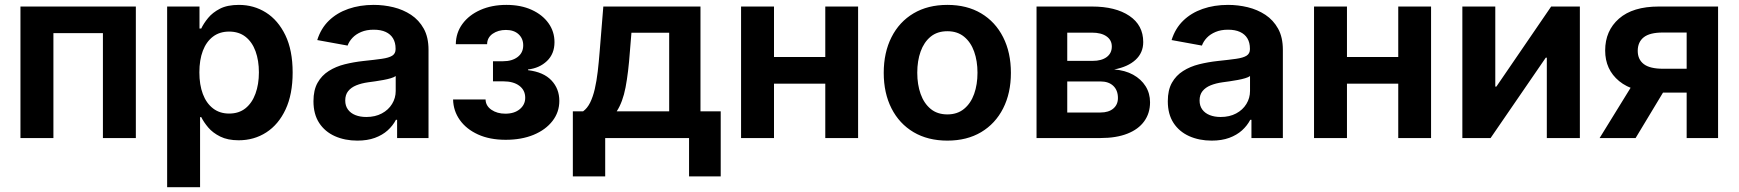

<svg xmlns="http://www.w3.org/2000/svg" viewBox="-20 -573 7217 797"><path d="M543.9 -545.9V0H407.2V-435.5H201.7V0H64.9V-545.9Z M673.8 204.1V-545.9H808.1V-454.6H815.4Q825.2 -475.6 843.8 -498.3Q862.3 -521 893.1 -536.9Q923.8 -552.7 971.7 -552.7Q1033.7 -552.7 1084 -521Q1134.3 -489.3 1164.6 -426.8Q1194.8 -364.3 1194.8 -272Q1194.8 -181.6 1165.5 -118.9Q1136.2 -56.2 1085.4 -23.4Q1034.7 9.3 970.7 9.3Q925.3 9.3 894.3 -6.1Q863.3 -21.5 844.5 -43.7Q825.7 -65.9 815.4 -86.9H810.5V204.1ZM931.2 -101.6Q971.7 -101.6 999 -123.5Q1026.4 -145.5 1040.5 -184.3Q1054.7 -223.1 1054.7 -272.5Q1054.7 -321.8 1040.8 -360.1Q1026.9 -398.4 999.3 -420.2Q971.7 -441.9 931.2 -441.9Q891.6 -441.9 864 -420.9Q836.4 -399.9 822 -362.1Q807.6 -324.2 807.6 -272.5Q807.6 -221.2 822 -182.9Q836.4 -144.5 864.3 -123Q892.1 -101.6 931.2 -101.6Z M1463.4 10.7Q1411.6 10.7 1370.1 -7.8Q1328.6 -26.4 1304.9 -62.7Q1281.2 -99.1 1281.2 -152.8Q1281.2 -199.2 1298.3 -229.5Q1315.4 -259.8 1344.7 -278.3Q1374 -296.9 1411.1 -306.2Q1448.2 -315.4 1488.3 -319.8Q1535.6 -324.7 1564.9 -328.9Q1594.2 -333 1608.2 -341.8Q1622.1 -350.6 1622.1 -368.7V-371.1Q1622.1 -396 1611.6 -413.6Q1601.1 -431.2 1581.1 -440.4Q1561 -449.7 1531.2 -449.7Q1501.5 -449.7 1479.5 -440.4Q1457.5 -431.2 1443.4 -416.3Q1429.2 -401.4 1422.9 -383.8L1296.9 -406.7Q1312 -455.1 1345.2 -487.3Q1378.4 -519.5 1426 -536.1Q1473.6 -552.7 1531.2 -552.7Q1572.8 -552.7 1613 -543Q1653.3 -533.2 1686.3 -511.5Q1719.2 -489.7 1739 -454.1Q1758.8 -418.5 1758.8 -366.2V0H1628.4V-75.7H1623.5Q1610.8 -51.3 1589.1 -31.7Q1567.4 -12.2 1536.1 -0.7Q1504.9 10.7 1463.4 10.7ZM1500.5 -87.4Q1537.6 -87.4 1564.9 -102.1Q1592.3 -116.7 1607.4 -141.4Q1622.6 -166 1622.6 -195.3V-257.3Q1616.2 -252.4 1602.3 -248.3Q1588.4 -244.1 1571.3 -241Q1554.2 -237.8 1537.4 -235.4Q1520.5 -232.9 1508.3 -231.4Q1480.5 -227.5 1459 -218.8Q1437.5 -210 1425.3 -194.8Q1413.1 -179.7 1413.1 -155.8Q1413.1 -133.8 1424.3 -118.4Q1435.5 -103 1455.3 -95.2Q1475.1 -87.4 1500.5 -87.4Z M2079.1 7.3Q2012.7 7.3 1964.1 -14.9Q1915.5 -37.1 1888.7 -75Q1861.8 -112.8 1860.8 -160.2H1995.6Q1996.1 -133.8 2019.8 -117.4Q2043.5 -101.1 2077.6 -101.1Q2115.2 -101.1 2137.7 -119.9Q2160.2 -138.7 2160.2 -167Q2160.2 -198.7 2135.7 -217Q2111.3 -235.4 2068.4 -235.4H2026.4V-318.8H2068.4Q2105.5 -318.8 2128.7 -336.4Q2151.9 -354 2151.9 -384.8Q2151.9 -413.1 2132.6 -430.9Q2113.3 -448.7 2080.1 -448.7Q2047.9 -448.7 2025.1 -432.9Q2002.4 -417 2002 -389.6H1872.1Q1872.6 -437 1899.7 -473.9Q1926.8 -510.7 1974.1 -531.7Q2021.5 -552.7 2082 -552.7Q2142.1 -552.7 2187 -532.2Q2231.9 -511.7 2256.8 -476.8Q2281.7 -441.9 2281.7 -397.9Q2281.7 -349.6 2250.5 -319.8Q2219.2 -290 2171.9 -284.7V-281.7Q2236.3 -273.9 2269 -239.3Q2301.8 -204.6 2301.8 -154.3Q2301.8 -107.4 2273.4 -70.8Q2245.1 -34.2 2195.1 -13.4Q2145 7.3 2079.1 7.3Z M2357.9 159.2V-110.8H2400.4Q2418 -123.5 2429.7 -147.2Q2441.4 -170.9 2449 -203.6Q2456.5 -236.3 2461.2 -275.9Q2465.8 -315.4 2469.2 -358.9L2484.4 -545.9H2887.7V-110.8H2971.7V159.2H2840.3V0H2492.2V159.2ZM2540 -110.8H2757.8V-437H2601.1L2594.7 -358.9Q2588.4 -271.5 2576.7 -210.2Q2564.9 -148.9 2540 -110.8Z M3442.9 -336.4V-225.6H3155.3V-336.4ZM3192.9 -545.9V0H3056.2V-545.9ZM3542 -545.9V0H3405.8V-545.9Z M3912.6 10.7Q3831.5 10.7 3772.2 -24.4Q3712.9 -59.6 3680.7 -123Q3648.4 -186.5 3648.4 -270.5Q3648.4 -355 3680.7 -418.7Q3712.9 -482.4 3772.2 -517.6Q3831.5 -552.7 3912.6 -552.7Q3993.7 -552.7 4052.7 -517.6Q4111.8 -482.4 4144 -418.7Q4176.3 -355 4176.3 -270.5Q4176.3 -186.5 4144 -123Q4111.8 -59.6 4052.7 -24.4Q3993.7 10.7 3912.6 10.7ZM3912.6 -98.1Q3954.1 -98.1 3981.9 -121.1Q4009.8 -144 4023.7 -183.1Q4037.6 -222.2 4037.6 -271Q4037.6 -319.8 4023.7 -358.9Q4009.8 -397.9 3981.9 -420.7Q3954.1 -443.4 3912.6 -443.4Q3870.6 -443.4 3843 -420.7Q3815.4 -397.9 3801.5 -359.1Q3787.6 -320.3 3787.6 -271Q3787.6 -222.2 3801.5 -183.1Q3815.4 -144 3843 -121.1Q3870.6 -98.1 3912.6 -98.1Z M4282.7 0V-545.9H4512.7Q4610.8 -545.9 4668.2 -507.1Q4725.6 -468.3 4725.6 -398.4Q4725.6 -354 4693.8 -324.7Q4662.1 -295.4 4605 -284.7Q4650.4 -281.2 4683.6 -262.9Q4716.8 -244.6 4735.4 -215.1Q4753.9 -185.5 4753.9 -148.4Q4753.9 -103 4729.7 -69.6Q4705.6 -36.1 4659.7 -18.1Q4613.8 0 4548.3 0ZM4410.2 -106H4548.3Q4582 -106 4601.3 -122.3Q4620.6 -138.7 4620.6 -166Q4620.6 -198.2 4601.3 -216.6Q4582 -234.9 4548.3 -234.9H4410.2ZM4410.2 -320.3H4515.6Q4552.7 -320.3 4574 -336.2Q4595.2 -352.1 4595.2 -379.9Q4595.2 -406.7 4573.2 -422.1Q4551.3 -437.5 4512.7 -437.5H4410.2Z M5009.8 10.7Q4958 10.7 4916.5 -7.8Q4875 -26.4 4851.3 -62.7Q4827.6 -99.1 4827.6 -152.8Q4827.6 -199.2 4844.7 -229.5Q4861.8 -259.8 4891.1 -278.3Q4920.4 -296.9 4957.5 -306.2Q4994.6 -315.4 5034.7 -319.8Q5082 -324.7 5111.3 -328.9Q5140.6 -333 5154.5 -341.8Q5168.5 -350.6 5168.5 -368.7V-371.1Q5168.5 -396 5158 -413.6Q5147.5 -431.2 5127.4 -440.4Q5107.4 -449.7 5077.6 -449.7Q5047.9 -449.7 5025.9 -440.4Q5003.9 -431.2 4989.7 -416.3Q4975.6 -401.4 4969.2 -383.8L4843.3 -406.7Q4858.4 -455.1 4891.6 -487.3Q4924.8 -519.5 4972.4 -536.1Q5020 -552.7 5077.6 -552.7Q5119.1 -552.7 5159.4 -543Q5199.7 -533.2 5232.7 -511.5Q5265.6 -489.7 5285.4 -454.1Q5305.2 -418.5 5305.2 -366.2V0H5174.8V-75.7H5169.9Q5157.2 -51.3 5135.5 -31.7Q5113.8 -12.2 5082.5 -0.7Q5051.3 10.7 5009.8 10.7ZM5046.9 -87.4Q5084 -87.4 5111.3 -102.1Q5138.7 -116.7 5153.8 -141.4Q5168.9 -166 5168.9 -195.3V-257.3Q5162.6 -252.4 5148.7 -248.3Q5134.8 -244.1 5117.7 -241Q5100.6 -237.8 5083.7 -235.4Q5066.9 -232.9 5054.7 -231.4Q5026.9 -227.5 5005.4 -218.8Q4983.9 -210 4971.7 -194.8Q4959.5 -179.7 4959.5 -155.8Q4959.5 -133.8 4970.7 -118.4Q4981.9 -103 5001.7 -95.2Q5021.5 -87.4 5046.9 -87.4Z M5821.3 -336.4V-225.6H5533.7V-336.4ZM5571.3 -545.9V0H5434.6V-545.9ZM5920.4 -545.9V0H5784.2V-545.9Z M6538.1 0H6400.9V-333.5H6396.5L6167.5 0H6050.3V-545.9H6187V-213.4H6191.4L6418.9 -545.9H6538.1Z M7111.8 0H6981.4V-438H6882.8Q6828.1 -438 6803.2 -418.2Q6778.3 -398.4 6778.3 -361.8Q6778.3 -326.2 6803.5 -306.9Q6828.6 -287.6 6883.8 -287.6H7036.1V-188.5H6869.1Q6759.3 -188.5 6701.2 -236.3Q6643.1 -284.2 6643.1 -363.3Q6643.1 -445.3 6700.4 -495.6Q6757.8 -545.9 6865.7 -545.9H7111.8ZM6769.5 0H6620.1L6773.9 -249.5H6919.9Z"/></svg>

Font: Inter
Style: 650
Weight: 650
Designer: Rasmus Andersson
Foundry: rsms
Version: Version 4.001;git-66647c0bb